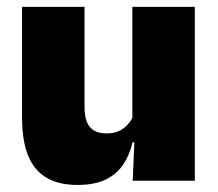

<svg xmlns="http://www.w3.org/2000/svg" viewBox="-20 -512 618 544"><path d="M219.5 -492.5V-209.5Q219.5 -186 225.2 -169Q231 -152 245 -143Q259 -134 283 -134Q302 -134 316.2 -140.5Q330.5 -147 340.8 -158Q351 -169 357 -182L384 -109H355.5Q348 -75 330.2 -47.5Q312.5 -20 281 -4Q249.5 12 199.5 12Q146 12 111 -9Q76 -30 59.2 -72.2Q42.5 -114.5 42.5 -179V-492.5ZM532 -492.5V0H356L361.5 -126.5L355 -144.5V-492.5Z"/></svg>

Font: Anek Latin ExtraBold
Style: Regular
Weight: 800
Designer: Yesha Goshar
Foundry: Ek Type
Version: Version 1.003